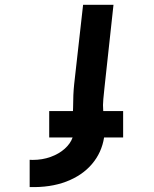

<svg xmlns="http://www.w3.org/2000/svg" viewBox="-20 -570 640 796"><path d="M115.5 93Q155.5 93 190 80.5Q224.5 68 248.2 46.8Q272 25.5 281 0H184V-109.5H282.5Q283 -114 283 -123.5Q283 -178.5 287.5 -221L324.5 -550H450.5L414.5 -219L412.5 -200Q407 -150.5 407 -134.5L408 -109.5H490.5V0H411.5Q401.5 63 361.2 110.2Q321 157.5 254.8 182.8Q188.5 208 103 205.5V92.5Z"/></svg>

Font: JuliaMono
Style: Bold
Weight: 700
Monospace: yes
Designer: cormullion
Foundry: corm
Version: Version 0.055; ttfautohint (v1.8.4)